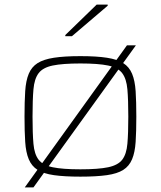

<svg xmlns="http://www.w3.org/2000/svg" viewBox="-20 -763 702 838"><path d="M88 55 534 -565H573L126 55ZM331 8Q261 8 215.5 1.5Q170 -5 144 -21.5Q118 -38 105.5 -68Q93 -98 90 -143.5Q87 -189 87 -254Q87 -319 90 -365Q93 -411 105.5 -441Q118 -471 144 -487.5Q170 -504 215.5 -511Q261 -518 331 -518Q401 -518 446.5 -511Q492 -504 518 -487.5Q544 -471 556.5 -441Q569 -411 572 -365Q575 -319 575 -254Q575 -189 572 -143.5Q569 -98 556.5 -68Q544 -38 518 -21.5Q492 -5 446.5 1.5Q401 8 331 8ZM331 -24Q409 -24 452 -33Q495 -42 513.5 -66Q532 -90 536 -135.5Q540 -181 540 -254Q540 -327 536 -373Q532 -419 513.5 -443.5Q495 -468 452 -477Q409 -486 331 -486Q253 -486 210 -477Q167 -468 148.5 -443.5Q130 -419 126 -373Q122 -327 122 -254Q122 -181 126 -135.5Q130 -90 148.5 -66Q167 -42 210 -33Q253 -24 331 -24ZM265 -605V-610L402 -743H450V-738L294 -605Z"/></svg>

Font: Saira Expanded Thin
Style: Regular
Weight: 250
Width: 7
Designer: Hector Gatti with collaboration of the Omnibus-Type team
Foundry: Omnibus-Type
Version: Version 1.101